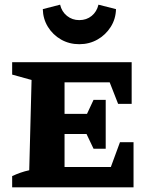

<svg xmlns="http://www.w3.org/2000/svg" viewBox="-20 -801 657 821"><path d="M493 -193H551V0H32V-48Q49 -56 67.5 -62.5Q86 -69 105 -73L115 -459L32 -482V-535H543V-357H485L449 -449H256V-314H352L380 -374H432V-165H380L350 -228H256V-87H454ZM319 -612Q276 -612 241 -632Q206 -652 185 -686Q164 -720 163 -762L237 -781Q244 -751 266.5 -733Q289 -715 319 -715Q350 -715 372 -733Q394 -751 401 -781L476 -762Q475 -720 453.5 -686Q432 -652 397 -632Q362 -612 319 -612Z"/></svg>

Font: Piazzolla SC
Style: Bold
Weight: 700
Designer: Juan Pablo del Peral
Foundry: Huerta Tipografica
Version: Version 1.330